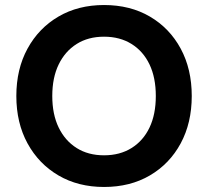

<svg xmlns="http://www.w3.org/2000/svg" viewBox="-20 -732 828 764"><path d="M394 12Q291 12 212.5 -34Q134 -80 89.5 -161.5Q45 -243 45 -350Q45 -457 89.5 -538.5Q134 -620 212.5 -666Q291 -712 394 -712Q498 -712 576.5 -666Q655 -620 699 -538.5Q743 -457 743 -350Q743 -243 699 -161.5Q655 -80 576.5 -34Q498 12 394 12ZM394 -114Q457 -114 503.5 -143Q550 -172 575 -224.5Q600 -277 600 -350Q600 -423 575 -475.5Q550 -528 503.5 -557Q457 -586 394 -586Q331 -586 285 -557Q239 -528 213.5 -475.5Q188 -423 188 -350Q188 -277 213.5 -224.5Q239 -172 285 -143Q331 -114 394 -114Z"/></svg>

Font: DM Sans 18pt ExtraBold
Style: Regular
Weight: 800
Designer: Colophon Foundry, Jonny Pinhorn
Foundry: Colophon Foundry
Version: Version 4.004;gftools[0.9.30]